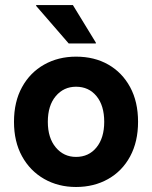

<svg xmlns="http://www.w3.org/2000/svg" viewBox="-20 -736 607 766"><path d="M283.3 10Q212.5 10 156.2 -22.1Q100 -54.2 67.9 -112.5Q35.8 -170.8 35.8 -250Q35.8 -330 67.9 -388.3Q100 -446.7 156.2 -478.3Q212.5 -510 283.3 -510Q356.7 -510 412.1 -478.3Q467.5 -446.7 499.2 -388.3Q530.8 -330 530.8 -250Q530.8 -170.8 499.2 -112.1Q467.5 -53.3 411.2 -21.7Q355 10 283.3 10ZM283.3 -110Q334.2 -110 365 -147.9Q395.8 -185.8 395.8 -250Q395.8 -315 365 -352.5Q334.2 -390 283.3 -390Q234.2 -390 202.5 -352.5Q170.8 -315 170.8 -250Q170.8 -185.8 202.5 -147.9Q234.2 -110 283.3 -110ZM254.2 -562.5 124.2 -712.5V-715.8H270.8L362.5 -565.8V-562.5Z"/></svg>

Font: Funnel Sans
Style: Bold
Weight: 700
Designer: NORD ID, Kristian Moeller
Foundry: Dicotype
Version: Version 1.000